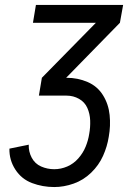

<svg xmlns="http://www.w3.org/2000/svg" viewBox="-20 -755 540 775"><path d="M199 0Q152 0 109.5 -16Q67 -32 42 -70.5Q17 -109 18 -155L96 -171Q95 -143 108 -118.5Q121 -94 146 -83Q171 -72 199 -72Q226 -72 251.5 -83Q277 -94 296 -115.5Q315 -137 325.5 -162.5Q336 -188 340 -214Q345 -241 344 -268.5Q343 -296 332.5 -319.5Q322 -343 299 -356Q276 -369 249 -369H137L149 -441L367 -663H113L125 -735H477L464 -663L247 -441H249Q294 -441 333.5 -424Q373 -407 395.5 -371Q418 -335 422.5 -291Q427 -247 419 -203Q413 -164 396 -126Q379 -88 348 -58Q317 -28 277.5 -14Q238 0 199 0Z"/></svg>

Font: Iosevka SS08
Style: Italic
Weight: 400
Italic angle: -10°
Monospace: yes
Designer: Belleve Invis
Foundry: Belleve Invis
Version: 2.1.0; ttfautohint (v1.8.2)